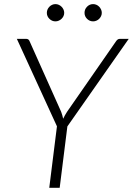

<svg xmlns="http://www.w3.org/2000/svg" viewBox="-20 -892 632 912"><path d="M60 0ZM300 -291.5 263.5 0H214L250.5 -292L60 -707.5H104Q117 -707.5 121 -695L270.5 -361Q273.5 -352.5 276 -344.2Q278.5 -336 280 -328Q284 -336.5 288.5 -344.5Q293 -352.5 298.5 -361L530.5 -695Q534 -700.5 538.5 -704Q543 -707.5 550 -707.5H591.5ZM285 -831Q285 -822.5 281.5 -815.2Q278 -808 272.2 -802.5Q266.5 -797 259 -793.8Q251.5 -790.5 243.5 -790.5Q227 -790.5 214.8 -802.5Q202.5 -814.5 202.5 -831Q202.5 -839.5 205.8 -847Q209 -854.5 214.8 -860.2Q220.5 -866 227.8 -869.2Q235 -872.5 243.5 -872.5Q251.5 -872.5 259 -869.2Q266.5 -866 272.2 -860.2Q278 -854.5 281.5 -847Q285 -839.5 285 -831ZM463.5 -831Q463.5 -822.5 460 -815.2Q456.5 -808 451 -802.5Q445.5 -797 438 -793.8Q430.5 -790.5 422.5 -790.5Q405.5 -790.5 393.5 -802.5Q381.5 -814.5 381.5 -831Q381.5 -848 393.5 -860.2Q405.5 -872.5 422.5 -872.5Q430.5 -872.5 438 -869.2Q445.5 -866 451 -860.2Q456.5 -854.5 460 -847Q463.5 -839.5 463.5 -831Z"/></svg>

Font: Lato Light
Style: Italic
Weight: 300
Italic angle: -7°
Designer: Lukasz Dziedzic
Foundry: tyPoland Lukasz Dziedzic
Version: Version 2.007; 2014-02-27